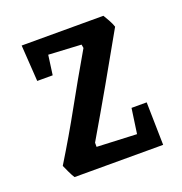

<svg xmlns="http://www.w3.org/2000/svg" viewBox="-90 -527 574 607"><g transform="rotate(-20 196.5 -224.0)"><path d="M61 0Q56 -7 48 -24Q40 -41 38 -46Q89 -129 131.5 -206Q174 -283 227 -374L225 -386L115 -392L106 -326H54L46 -448H321Q325 -442 333 -427.5Q341 -413 344 -403Q298 -321 252 -240.5Q206 -160 159 -80V-66L293 -60L305 -144H356L359 0Z"/></g></svg>

Font: Grenze Gotisch
Style: Regular
Weight: 400
Designer: Renata Polastri
Foundry: Omnibus-Type
Version: Version 1.001